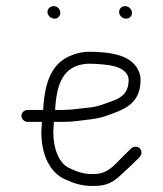

<svg xmlns="http://www.w3.org/2000/svg" viewBox="-20 -629 532 627"><path d="M160 -270C164.6 -353.1 184.9 -416.7 267 -421C293.6 -421 334.7 -418.3 355 -412C375.8 -406.5 400 -392.8 400 -368C400 -323.8 374.5 -308.2 341 -297C321 -289.8 299.4 -280.5 273 -278C244.2 -275.5 217.3 -270 187 -270ZM70 -231H117C116.3 -219.7 115.7 -208.7 115 -198C115 -124 142.1 -65.9 193 -43C222.1 -30 250.5 -19.9 291 -22C329 -22 351.4 -35.5 374 -57C392.9 -73.9 414.7 -94.7 430 -110C435.4 -115.4 442 -121 442 -131C442 -141.6 433.6 -150 423 -150C417.7 -150 413 -148.3 409 -145C399.1 -135.1 394.4 -130.4 380.5 -117C357.8 -95.1 333.5 -61 290 -61C256.2 -58.7 232.7 -67.9 209 -79C171.8 -93.3 154 -145.8 154 -198C154.7 -208 155.3 -219 156 -231H187C202.3 -231 217.7 -232 233 -234C263.9 -238.2 296.8 -240.2 322 -249C383.6 -270.7 439 -287.3 439 -369C439 -380.3 436 -391.7 430 -403C405 -450.2 339.6 -460 266 -460C249.3 -459.3 232.3 -455.7 215 -449C147.4 -424 125.7 -358.7 121 -270H70C59.4 -270 50 -261.6 50 -251C50 -240.4 59.4 -231 70 -231ZM369 -590C369 -578.7 379.4 -568 391.5 -568C402.5 -568 411 -576.1 411 -587C411 -598.3 400.6 -609 388.5 -609C377.5 -609 369 -600.9 369 -590ZM135 -590C135 -578.4 146 -568 158 -568C168.6 -568 177 -576.4 177 -587C177 -599.2 167.2 -609 155 -609C144.4 -609 135 -600.6 135 -590Z"/></svg>

Font: Just Breathe
Style: Regular
Weight: 400
Foundry: Cannot Into Space Fonts
Version: Version 0.72